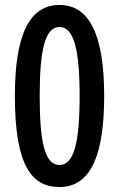

<svg xmlns="http://www.w3.org/2000/svg" viewBox="-20 -744 481 774"><path d="M400 -357C400 -602 341 -724 220 -724C99 -724 40 -605 40 -357C40 -79 106 10 220 10C351 10 400 -130 400 -357ZM140 -357C140 -544 162 -635 220 -635C278 -635 301 -543 301 -357C301 -169 278 -79 220 -79C161 -79 140 -169 140 -357Z"/></svg>

Font: Noto Sans Khmer ExtraCondensed Medium
Style: Regular
Weight: 500
Width: 2
Designer: Danh Hong and the Monotype Design Team
Foundry: Monotype Imaging Inc.
Version: Version 2.004